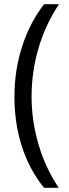

<svg xmlns="http://www.w3.org/2000/svg" viewBox="-20 -740 331 918"><path d="M191 -720H262Q197 -622 164 -509.5Q131 -397 131 -278Q131 -161 164.5 -48Q198 65 261 158H191Q121 73 85 -38.5Q49 -150 49 -277Q49 -404 86 -518.5Q123 -633 191 -720Z"/></svg>

Font: Noto Sans UI Cond
Style: Regular
Weight: 400
Width: 3
Designer: Monotype Design Team
Foundry: Monotype Imaging Inc.
Version: Version 1.001